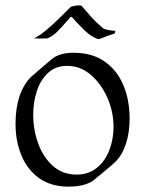

<svg xmlns="http://www.w3.org/2000/svg" viewBox="-20 -686 542 717"><path d="M236 11Q171 11 127 -20Q83 -51 60.5 -104.5Q38 -158 38 -223Q38 -340 96 -399Q101 -403 120 -419.5Q139 -436 173 -465Q202 -489 254 -489Q324 -489 370.5 -456.5Q417 -424 440.5 -368.5Q464 -313 464 -243Q464 -190 450 -148Q436 -106 410 -81Q400 -71 381 -55.5Q362 -40 338 -20Q306 11 236 11ZM266 -34Q311 -34 342 -59.5Q373 -85 388.5 -126Q404 -167 404 -211Q404 -269 381 -321Q358 -373 319 -406.5Q280 -440 231 -440Q187 -440 159 -413.5Q131 -387 117.5 -345.5Q104 -304 104 -258Q104 -202 122.5 -150.5Q141 -99 177.5 -66.5Q214 -34 266 -34ZM349 -540Q342 -540 326.5 -549Q311 -558 294 -574Q276 -592 267 -602Q258 -612 249 -622Q248 -623 246 -623Q244 -623 243 -622Q212 -586 194.5 -568.5Q177 -551 158 -543Q155 -543 148 -542.5Q141 -542 133 -542Q124 -542 116.5 -542.5Q109 -543 107 -543Q124 -550 149.5 -571Q175 -592 201 -617.5Q227 -643 245 -661Q263 -666 277 -666Q280 -666 281.5 -665.5Q283 -665 284 -665L325 -618Q339 -603 351 -593Q363 -583 367 -579Q375 -575 389.5 -573Q404 -571 411 -571L408 -561Q398 -558 383 -552.5Q368 -547 356 -542Q352 -540 349 -540Z"/></svg>

Font: Gideon Roman
Style: Regular
Weight: 400
Designer: Robert E. Leuschke
Foundry: Robert E. Leuschke
Version: Version 2.010